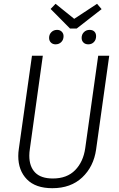

<svg xmlns="http://www.w3.org/2000/svg" viewBox="-20 -978 623 1009"><path d="M485 -192Q472 -102 412 -45.5Q352 11 255 11Q167 11 121.5 -35.5Q76 -82 76 -158Q76 -177 79 -196L148 -685H205L137 -196Q134 -177 134 -160Q134 -103 164.5 -71.5Q195 -40 258 -40Q332 -40 375 -84Q418 -128 428 -200L496 -685H554ZM490 -958 514 -930 383 -828H348L246 -931L272 -958L370 -879ZM238 -779Q238 -797 250 -809Q262 -821 280 -821Q295 -821 304.5 -811.5Q314 -802 314 -788Q314 -769 302 -757Q290 -745 272 -745Q257 -745 247.5 -754.5Q238 -764 238 -779ZM409 -779Q409 -797 421 -809Q433 -821 451 -821Q467 -821 476 -812Q485 -803 485 -788Q485 -769 473.5 -757Q462 -745 444 -745Q428 -745 418.5 -754.5Q409 -764 409 -779Z"/></svg>

Font: Fira Sans Condensed Light
Style: Italic
Weight: 300
Width: 3
Italic angle: -8°
Designer: Carrois Corporate & Edenspiekermann AG
Foundry: Carrois Corporate GbR & Edenspiekermann AG
Version: Version 4.203